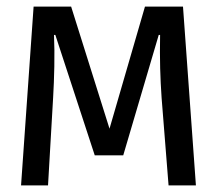

<svg xmlns="http://www.w3.org/2000/svg" viewBox="-20 -560 655 580"><path d="M532.8 -540 571.8 0H489.2L468.2 -264.1Q465.1 -307.7 463.8 -353.8Q462.6 -400 463.6 -454.4H459.5L352.3 -90.8H266.2L147.2 -454.4H143.1Q145.1 -410.3 144.1 -359.5Q143.1 -308.7 140.5 -265.6L125.1 0H43.6L81.5 -540H194.9L310.8 -171.3L417.9 -540Z"/></svg>

Font: FiraCode Nerd Font
Style: Regular
Weight: 400
Designer: Carrois Corporate, Edenspiekermann AG, Nikita Prokopov
Foundry: Carrois Corporate, Edenspiekermann AG, Nikita Prokopov
Version: Version 6.002;Nerd Fonts 2.1.0